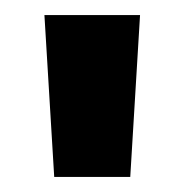

<svg xmlns="http://www.w3.org/2000/svg" viewBox="-20 -775 244 255"><path d="M52 -540 39 -755H166L153 -540Z"/></svg>

Font: DM Sans 28pt Black
Style: Regular
Weight: 900
Version: Version 4.004;gftools[0.9.30]